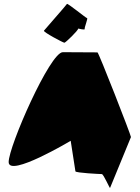

<svg xmlns="http://www.w3.org/2000/svg" viewBox="-20 -968 712 975"><path d="M24 -145C24 -65 339 -253 339 -253L363 -98C364 -90 488 -84 497 -84C506 -84 539 -6 539 -14L645 -272C645 -282 481 -702 475 -702C475 -702 364 -703 299 -703C234 -703 24 -225 24 -145ZM203 -812C201 -804 301 -751 307 -751C313 -751 379 -815 377 -823C377 -823 413 -814 410 -821C408 -828 428 -876 422 -876C417 -876 322 -954 320 -948C317 -942 203 -813 203 -812Z"/></svg>

Font: Ampere
Style: Cnd
Weight: 400
Version: Version 1